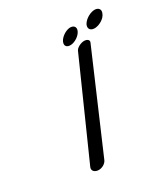

<svg xmlns="http://www.w3.org/2000/svg" viewBox="-104 -552 546 655"><g transform="rotate(-20 169.0 -224.5)"><path d="M265 -384C267 -393 258 -399 244 -396C230 -392 217 -381 215 -371L119 15C116 27 125 36 140 35C155 34 169 22 172 10ZM200 -399C216 -403 233 -419 237 -435C241 -451 230 -459 214 -455C198 -450 182 -434 178 -419C174 -403 184 -395 200 -399ZM298 -425C316 -430 334 -446 337 -463C341 -479 329 -488 312 -483C295 -478 277 -461 273 -445C270 -429 281 -421 298 -425Z"/></g></svg>

Font: Hi. Perspective
Style: Perspective
Weight: 400
Designer: Mew Too, Robert Jablonski
Foundry: Cannot Into Space Fonts
Version: Version 1.996